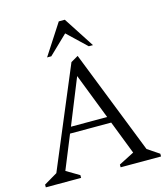

<svg xmlns="http://www.w3.org/2000/svg" viewBox="-121 -922 878 1014"><g transform="rotate(-15 318.0 -414.5)"><path d="M3 0V-15L76 -58L305 -604L345 -627L569 -58L633 -15V0H412V-15L496 -58L425 -241H200L125 -57L196 -15V0ZM214 -275H412L315 -525ZM187 -661 296 -829H329L438 -661H415L312 -759L210 -661Z"/></g></svg>

Font: Ancizar Serif Light
Style: Regular
Weight: 300
Designer: Cesar Puertas, Viviana Monsalve, Julian Moncada, Julian Prieto, Jose Castro, Felipe Aragon, Mariel Hernandez, Sara Alarc
Version: Version 8.100